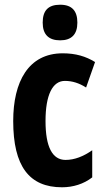

<svg xmlns="http://www.w3.org/2000/svg" viewBox="-20 -784 445 814"><path d="M235 -764C184 -764 161 -739 161 -688C161 -638 186 -613 235 -613C283 -613 308 -638 308 -688C308 -738 285 -764 235 -764ZM243 10C290 10 335 -4 371 -32V-147C334 -121 296 -106 258 -106C202 -106 173 -161 173 -271C173 -382 203 -441 255 -441C286 -441 315 -432 345 -413L383 -521C344 -545 301 -558 246 -558C100 -558 36 -437 36 -271C36 -79 104 10 243 10Z"/></svg>

Font: Noto Sans Oriya ExtCond Bold
Style: Bold
Weight: 700
Width: 2
Designer: Amélie Bonet and Sol Matas
Foundry: Google LLC
Version: Version 2.006